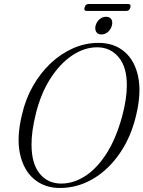

<svg xmlns="http://www.w3.org/2000/svg" viewBox="-20 -924 714 956"><path d="M470 -710.5Q548 -710.5 599.5 -666.8Q651 -623 667.8 -542.8Q684.5 -462.5 658.5 -353Q633.5 -244 577.2 -161.8Q521 -79.5 443.8 -33.8Q366.5 12 278 12Q203 12 150.5 -31.5Q98 -75 79.8 -156.8Q61.5 -238.5 89.5 -353.5Q107 -430.5 144 -495.5Q181 -560.5 232.2 -608.8Q283.5 -657 344.2 -683.8Q405 -710.5 470 -710.5ZM284.5 -10Q345.5 -10 403.2 -46.8Q461 -83.5 509 -157.5Q557 -231.5 588 -344Q611.5 -432 611.5 -498Q612 -590.5 570.5 -639.5Q529 -688.5 464 -688.5Q400 -688.5 339.5 -648Q279 -607.5 231.5 -533.8Q184 -460 159 -360Q147.5 -313.5 142 -274.2Q136.5 -235 137 -202Q137.5 -108 178 -59Q218.5 -10 284.5 -10ZM485 -752.5Q467 -752.5 459.2 -765.2Q451.5 -778 456 -796.5Q461 -815.5 475.5 -828Q490 -840.5 508 -840.5Q526.5 -840.5 534.2 -828Q542 -815.5 537 -796.5Q532 -778 517.8 -765.2Q503.5 -752.5 485 -752.5ZM401 -886.5Q405.5 -904 420.5 -904H618Q633.5 -904 629 -886.5Q624 -869.5 609 -869.5H412Q396.5 -869.5 401 -886.5Z"/></svg>

Font: Fraunces 144pt Soft Light
Style: Italic
Weight: 300
Italic angle: -16°
Version: Version 1.000;[b76b70a41]